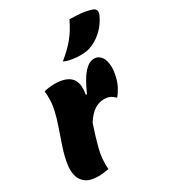

<svg xmlns="http://www.w3.org/2000/svg" viewBox="-197 -936 963 1058"><g transform="rotate(-30 284.0 -407.5)"><path d="M183 0Q167 3 149 5Q131 7 117 7Q65 7 37.5 -13.5Q10 -34 2.5 -67.5Q-5 -101 2 -141Q9 -185 26 -236Q43 -287 60 -335.5Q77 -384 85 -420Q94 -456 95 -488.5Q96 -521 93 -547Q110 -551 127 -553Q144 -555 161 -555Q231 -555 262 -522.5Q293 -490 280 -418L287 -416Q323 -498 354.5 -532.5Q386 -567 418 -567Q435 -567 447.5 -558.5Q460 -550 467 -538Q478 -519 480 -487.5Q482 -456 473 -420Q465 -386 452 -362Q439 -338 424 -319H418Q405 -333 390 -339.5Q375 -346 352 -346Q322 -346 293.5 -328Q265 -310 236 -266Q212 -196 195 -131Q178 -66 183 0ZM410 -822Q451 -822 484.5 -818.5Q518 -815 550 -804Q579 -792 564 -758Q525 -675 447 -637Q429 -628 410 -624Q391 -620 362 -620Q339 -620 311 -624.5Q283 -629 262 -639Q314 -681 347.5 -721.5Q381 -762 410 -822Z"/></g></svg>

Font: Recursive Sn Csl St Blk
Style: Italic
Weight: 900
Italic angle: -15°
Version: Version 1.079;hotconv 1.0.112;makeotfexe 2.5.65598; ttfautoh